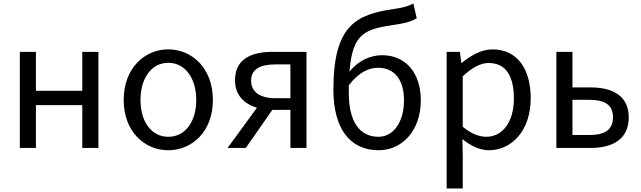

<svg xmlns="http://www.w3.org/2000/svg" viewBox="-20 -836 3620 1085"><path d="M92 0H183V-242H445V0H536V-543H445V-323H183V-543H92Z M931 13C1064 13 1183 -91 1183 -271C1183 -452 1064 -557 931 -557C798 -557 679 -452 679 -271C679 -91 798 13 931 13ZM931 -63C837 -63 774 -146 774 -271C774 -396 837 -481 931 -481C1025 -481 1089 -396 1089 -271C1089 -146 1025 -63 931 -63Z M1621 -281H1536C1450 -281 1399 -316 1399 -380C1399 -445 1450 -472 1536 -472H1621ZM1521 -543C1399 -543 1308 -502 1308 -382C1308 -297 1362 -248 1432 -227L1266 0H1369L1519 -215H1521H1621V0H1712V-543Z M2119 -63C2008 -63 1951 -154 1951 -312C1951 -327 1951 -340 1951 -354C2008 -428 2064 -453 2117 -453C2212 -453 2263 -381 2263 -269C2263 -146 2203 -63 2119 -63ZM2316 -816C2283 -800 2265 -794 2204 -785C1996 -754 1864 -697 1864 -329C1864 -110 1957 13 2120 13C2251 13 2358 -96 2358 -269C2358 -428 2269 -524 2140 -524C2071 -524 2003 -492 1955 -431C1972 -657 2048 -672 2223 -698C2268 -705 2306 -714 2335 -733Z M2504 229H2595V45L2593 -50C2642 -10 2694 13 2743 13C2868 13 2979 -94 2979 -280C2979 -447 2903 -557 2763 -557C2700 -557 2639 -521 2590 -481H2587L2579 -543H2504ZM2728 -63C2692 -63 2644 -78 2595 -120V-405C2648 -454 2695 -480 2741 -480C2844 -480 2884 -399 2884 -279C2884 -144 2818 -63 2728 -63Z M3124 0H3318C3447 0 3533 -53 3533 -173C3533 -291 3447 -342 3318 -342H3215V-543H3124ZM3215 -73V-272H3308C3400 -272 3444 -242 3444 -173C3444 -104 3400 -73 3308 -73Z"/></svg>

Font: Noto Sans T Chinese Regular
Style: Regular
Weight: 400
Designer: Ryoko NISHIZUKA (kana & ideographs); Paul D. Hunt (Latin, Greek & Cyrillic); Wenlong ZHANG (bopomofo); Sandoll Communica
Foundry: Adobe Systems Incorporated
Version: Version 1.000;PS 1;hotconv 1.0.78;makeotf.lib2.5.61930